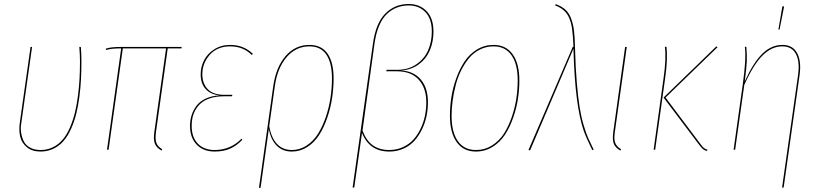

<svg xmlns="http://www.w3.org/2000/svg" viewBox="-20 -754 4127 967"><path d="M387.2 -517.6Q390.1 -482.4 390.1 -444.8Q390.1 -397.5 387.9 -354.7Q385.7 -312 379.6 -265.4Q373.5 -218.8 363.8 -179.9Q354 -141.1 337.9 -105.2Q321.8 -69.3 300.8 -44.7Q279.8 -20 250 -5.4Q220.2 9.3 184.1 9.3Q142.1 9.3 116 -12Q89.8 -33.2 82 -64.7Q74.2 -96.2 79.6 -134.8L133.8 -517.6H141.6L87.4 -134.8Q82.5 -108.4 86.7 -84Q90.8 -59.6 100.8 -40.5Q110.8 -21.5 132.6 -10Q154.3 1.5 184.1 1.5Q219.2 1.5 248 -13.2Q276.9 -27.8 297.1 -52.5Q317.4 -77.1 332.8 -113Q348.1 -148.9 357.4 -187.3Q366.7 -225.6 372.6 -271.5Q378.4 -317.4 380.6 -358.6Q382.8 -399.9 382.8 -444.8Q382.8 -476.6 379.4 -517.6Z M824.7 -510.3 765.6 -89.4Q760.7 -54.2 767.3 -35.2Q773.9 -16.1 796.9 -2.4L793.5 4.4Q767.6 -10.3 759.8 -31.2Q752 -52.2 757.3 -89.8L816.4 -510.3H598.6L526.9 0H519L590.3 -510.3Q538.6 -510.3 514.2 -502L512.7 -508.8Q536.6 -517.6 589.4 -517.6H895L894 -510.3Z M1061 9.3Q1004.4 9.3 970.7 -25.4Q937 -60.1 937 -120.6Q937 -147.9 944.8 -173.1Q952.6 -198.2 969.2 -220.7Q985.8 -243.2 1015.9 -257.3Q1045.9 -271.5 1085.9 -273.4Q1040 -278.3 1015.4 -305.9Q990.7 -333.5 990.7 -379.4Q990.7 -416.5 1007.3 -449.7Q1023.9 -482.9 1058.8 -505.4Q1093.8 -527.8 1139.6 -527.8Q1207.5 -527.8 1253.9 -482.4L1248 -477.1Q1204.6 -520.5 1139.2 -520.5Q1074.2 -520.5 1036.6 -478Q999 -435.5 999 -379.9Q999 -333.5 1026.4 -304.9Q1053.7 -276.4 1109.4 -276.4H1150.4L1148.4 -269H1106.4Q1069.3 -269 1040.3 -259.8Q1011.2 -250.5 993.9 -235.8Q976.6 -221.2 965.1 -201.2Q953.6 -181.2 949.5 -161.4Q945.3 -141.6 945.3 -120.1Q945.3 -63.5 976.1 -31Q1006.8 1.5 1061 1.5Q1141.1 1.5 1196.8 -55.7L1200.2 -49.8Q1172.4 -20.5 1139.4 -5.6Q1106.4 9.3 1061 9.3Z M1538.6 -527.8Q1599.1 -527.8 1629.6 -484.1Q1660.2 -440.4 1660.2 -358.9Q1660.2 -310.1 1652.6 -260.3Q1645 -210.4 1628.4 -161.6Q1611.8 -112.8 1587.9 -75Q1564 -37.1 1528.1 -13.9Q1492.2 9.3 1449.7 9.3Q1402.8 9.3 1373.3 -20.8Q1343.8 -50.8 1334 -104.5L1292.5 190.9L1284.2 192.9L1356 -318.8Q1369.6 -415.5 1418.2 -471.7Q1466.8 -527.8 1538.6 -527.8ZM1449.7 1.5Q1490.7 1.5 1525.1 -21.5Q1559.6 -44.4 1582.5 -81.5Q1605.5 -118.7 1621.6 -166.7Q1637.7 -214.8 1644.8 -263.4Q1651.9 -312 1651.9 -358.9Q1651.9 -437.5 1623.5 -479Q1595.2 -520.5 1538.6 -520.5Q1470.2 -520.5 1423.3 -465.8Q1376.5 -411.1 1363.8 -317.4L1335.9 -118.7Q1346.2 -60.1 1375 -29.3Q1403.8 1.5 1449.7 1.5Z M1755.9 190.9 1858.4 -534.7Q1872.6 -637.7 1920.9 -686Q1969.2 -734.4 2039.6 -733.9Q2094.7 -733.4 2128.9 -697.5Q2163.1 -661.6 2163.1 -595.2Q2163.1 -543.5 2145 -500.7Q2127 -458 2089.4 -430.2Q2051.8 -402.3 2000 -398.9Q2063 -396 2099.1 -353.8Q2135.3 -311.5 2135.3 -238.8Q2135.3 -204.1 2128.2 -169.7Q2121.1 -135.3 2105.5 -102.8Q2089.8 -70.3 2067.6 -45.4Q2045.4 -20.5 2012.5 -5.6Q1979.5 9.3 1940.4 9.3Q1840.8 9.3 1803.2 -84.5L1764.2 190.4ZM1940.4 1.5Q1978 1.5 2009.8 -13.2Q2041.5 -27.8 2062.7 -51.8Q2084 -75.7 2098.9 -107.2Q2113.8 -138.7 2120.4 -171.6Q2127 -204.6 2127 -238.3Q2127 -311 2088.6 -353Q2050.3 -395 1979 -395H1925.3L1927.2 -402.3H1980.5Q2036.6 -402.3 2077.1 -430.2Q2117.7 -458 2136.2 -500.7Q2154.8 -543.5 2154.8 -595.2Q2154.8 -659.2 2122.8 -692.6Q2090.8 -726.1 2039.6 -726.6Q2007.3 -726.6 1980 -716.3Q1952.6 -706.1 1929.2 -684.1Q1905.8 -662.1 1889.6 -624.3Q1873.5 -586.4 1866.2 -534.7L1805.7 -96.2Q1825.2 -44.9 1858.4 -21.7Q1891.6 1.5 1940.4 1.5Z M2377 9.3Q2314 9.3 2280 -38.3Q2246.1 -85.9 2246.1 -171.4Q2246.1 -217.3 2253.4 -264.6Q2260.7 -312 2277.8 -359.6Q2294.9 -407.2 2319.6 -444.3Q2344.2 -481.4 2382.1 -504.6Q2419.9 -527.8 2465.8 -527.8Q2528.3 -527.8 2562 -480.7Q2595.7 -433.6 2595.7 -348.6Q2595.7 -303.7 2588.6 -256.6Q2581.5 -209.5 2564.7 -161.4Q2547.9 -113.3 2523.4 -75.7Q2499 -38.1 2460.9 -14.4Q2422.9 9.3 2377 9.3ZM2377 1.5Q2421.9 1.5 2458.7 -22Q2495.6 -45.4 2518.8 -82.3Q2542 -119.1 2558.1 -166.5Q2574.2 -213.9 2580.8 -259.8Q2587.4 -305.7 2587.4 -349.1Q2587.4 -431.6 2555.9 -476.1Q2524.4 -520.5 2465.8 -520.5Q2428.7 -520.5 2396.7 -504.4Q2364.7 -488.3 2342 -460.7Q2319.3 -433.1 2302 -398.2Q2284.7 -363.3 2274.7 -323.5Q2264.6 -283.7 2259.5 -245.6Q2254.4 -207.5 2254.4 -170.9Q2254.4 -88.4 2285.9 -43.5Q2317.4 1.5 2377 1.5Z M2778.3 -733.4Q2808.6 -722.7 2827.6 -705.3Q2846.7 -688 2856.9 -659.2Q2867.2 -630.4 2871.1 -597.9Q2875 -565.4 2876 -513.7Q2878.4 -415.5 2885 -338.4Q2891.6 -261.2 2899.4 -213.1Q2907.2 -165 2919.4 -124.3Q2931.6 -83.5 2941.4 -61Q2951.2 -38.6 2965.3 -10.3Q2968.8 -3.9 2970.2 -1L2962.9 2Q2931.2 -62.5 2919.4 -96.7Q2876.5 -222.7 2868.7 -492.2Q2868.2 -500.5 2868.2 -508.8L2649.9 3.4L2641.6 1.5L2864.7 -518.1H2868.2Q2867.2 -545.9 2865.7 -565.4Q2864.3 -585 2861.6 -605.7Q2858.9 -626.5 2854.7 -640.9Q2850.6 -655.3 2843.8 -669.7Q2836.9 -684.1 2827.6 -693.8Q2818.4 -703.6 2805.7 -712.2Q2793 -720.7 2776.4 -726.6Z M3136.7 -517.6 3076.7 -89.4Q3071.3 -54.7 3078.1 -35.4Q3085 -16.1 3107.9 -2.4L3104.5 4.4Q3078.6 -10.3 3071 -31Q3063.5 -51.8 3068.8 -89.8L3128.4 -517.6Z M3540 6.3Q3527.3 2.9 3520.3 -3.2Q3513.2 -9.3 3500.5 -25.9L3321.8 -262.7L3587.9 -520.5L3593.8 -516.1L3332 -262.7L3506.3 -30.8Q3518.1 -14.6 3524.7 -9Q3531.2 -3.4 3543.5 0ZM3272 0 3321.8 -358.9Q3336.4 -458.5 3328.6 -518.1L3336.4 -518.6Q3344.2 -459 3329.6 -357.4L3279.8 0Z M3920.4 -722.2 3929.2 -721.7 3906.2 -605H3900.4ZM3918.9 190.9 3999.5 -377Q4008.8 -443.8 3988.5 -482.2Q3968.3 -520.5 3919.9 -520.5Q3866.2 -520.5 3820.1 -474.1Q3773.9 -427.7 3728.5 -326.2L3682.6 0H3674.8L3720.7 -327.6Q3739.3 -458.5 3731.4 -518.1L3738.8 -518.6Q3742.7 -478 3741.2 -445.3Q3739.7 -412.6 3731 -344.2Q3774.9 -440.4 3820.1 -484.1Q3865.2 -527.8 3920.4 -527.8Q3972.2 -527.8 3994.4 -487.3Q4016.6 -446.8 4007.3 -377.4L3926.8 190.4Z"/></svg>

Font: Fira Sans Compressed Eight
Style: Italic
Weight: 100
Width: 3
Italic angle: -8°
Designer: Carrois Corporate & Edenspiekermann AG
Foundry: Carrois Corporate GbR & Edenspiekermann AG
Version: Version 4.203;PS 004.203;hotconv 1.0.88;makeotf.lib2.5.64775